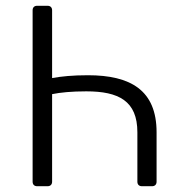

<svg xmlns="http://www.w3.org/2000/svg" viewBox="-20 -644 630 664"><path d="M92.8 -608.4V-15.6C92.8 -5.9 98.6 0 108.4 0H144.5C154.3 0 160.2 -5.9 160.2 -15.6V-318.4C188.5 -324.2 227.5 -328.1 278.3 -328.1C390.6 -328.1 455.1 -294.9 455.1 -186.5V-15.6C455.1 -5.9 460.9 0 470.7 0H505.9C515.6 0 521.5 -5.9 521.5 -15.6V-186.5C521.5 -332 431.6 -383.8 284.2 -383.8C231.4 -383.8 192.4 -379.9 160.2 -374V-608.4C160.2 -618.2 154.3 -624 144.5 -624H108.4C98.6 -624 92.8 -618.2 92.8 -608.4Z"/></svg>

Font: Ed Sans Neue Light
Style: Regular
Weight: 300
Designer: Stephen Hutchings
Version: Version 1.004;PS 001.004;hotconv 1.0.88;makeotf.lib2.5.64775